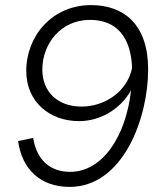

<svg xmlns="http://www.w3.org/2000/svg" viewBox="-20 -727 626 753"><path d="M337 -707C185 -707 83 -586 83 -449C83 -326 176 -252 290 -252C372 -252 451 -297 494 -373C474 -192 382 -53 255 -53C176 -53 124 -100 110 -186L51 -174C66 -63 139 6 253 6C463 6 561 -264 561 -455C561 -630 467 -707 337 -707ZM146 -454C146 -555 218 -649 333 -649C441 -649 494 -577 498 -460C478 -365 388 -309 300 -309C206 -309 146 -367 146 -454Z"/></svg>

Font: Fixel Text 20240404 Light
Style: Italic
Weight: 300
Width: 4
Italic angle: -10°
Designer: AlfaBravo + MacPaw
Foundry: Kyrylo Tkachov, Marchela Mozhyna, Serhii Makarenko, Maria Weinstein, Zakhar Kryvoshyya
Version: Version 1.211;Glyphs 3.2 (3225)